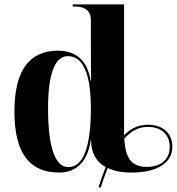

<svg xmlns="http://www.w3.org/2000/svg" viewBox="-20 -780 809 879"><path d="M431 77 441 79C452 46 462 16 473 -11C502 3 538 10 583 10C698 10 769 -34 769 -107C769 -170 726 -209 657 -209C616 -209 581 -194 548 -161V-760H313V-750H325C353 -750 396 -742 396 -689V-589C396 -556 396 -491 397 -411H395C380 -504 326 -548 246 -548C118 -548 46 -463 46 -270C46 -76 117 10 251 10C326 10 381 -36 395 -137H397C397 -82 419 -40 464 -15C453 12 442 43 431 77ZM293 -15C232 -15 200 -106 200 -284C200 -442 231 -523 291 -523C360 -523 396 -442 396 -284C396 -106 361 -15 293 -15ZM653 -16C582 -16 554 -55 549 -145C582 -183 617 -199 657 -199C719 -199 757 -164 757 -107C757 -51 717 -16 653 -16Z"/></svg>

Font: Noto Serif Display
Style: Bold
Weight: 700
Designer: Monotype Design Team
Foundry: Monotype Imaging Inc.
Version: Version 2.009